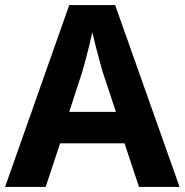

<svg xmlns="http://www.w3.org/2000/svg" viewBox="-20 -737 728 757"><path d="M528 0 471 -172H217L160 0H0L253 -717H434L688 0ZM384 -456Q380 -470 372 -499.5Q364 -529 356 -560Q348 -591 344 -610Q339 -587 332 -558Q325 -529 317.5 -501.5Q310 -474 305 -456L253 -296H437Z"/></svg>

Font: Noto Sans Syriac
Style: Bold
Weight: 700
Designer: Patrick Giasson and the Monotype Design Team
Foundry: Monotype Imaging Inc.
Version: Version 3.000; ttfautohint (v1.8.4.7-5d5b)